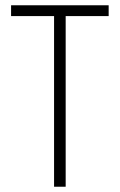

<svg xmlns="http://www.w3.org/2000/svg" viewBox="-20 -708 454 728"><path d="M185 0V-647H22V-688H392V-647H229V0Z"/></svg>

Font: Saira Condensed ExtraLight
Style: Regular
Weight: 250
Width: 3
Designer: Hector Gatti with collaboration of the Omnibus-Type team
Foundry: Omnibus-Type
Version: Version 1.101